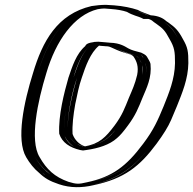

<svg xmlns="http://www.w3.org/2000/svg" viewBox="-20 -730 796 791"><path d="M537 -502C516 -508 498 -511 480 -521C464 -528 446 -539 427 -539L401 -541C394 -542 388 -542 381 -543C380 -543 378 -543 375 -542C371 -542 366 -539 363 -535C331 -508 313 -456 297 -409C279 -347 255 -254 259 -181C265 -163 283 -146 298 -136C302 -134 318 -128 327 -126C404 -137 431 -161 473 -217C504 -259 515 -286 532 -329C547 -362 556 -385 565 -421C567 -433 566 -457 565 -465C562 -472 554 -487 551 -492C547 -495 542 -499 537 -502ZM645 -647 654 -641C682 -622 694 -609 712 -574C733 -537 736 -519 736 -471C735 -403 710 -346 688 -291C681 -275 673 -256 664 -234C652 -205 632 -172 604 -134C534 -40 470 9 352 34C310 44 282 44 240 31C175 9 138 -26 109 -78C64 -152 100 -313 136 -430C175 -562 245 -677 369 -706C385 -709 400 -710 415 -710L445 -708C478 -705 506 -700 530 -692C545 -682 574 -676 590 -667H594C615 -667 631 -660 645 -647ZM488 -535C473 -541 454 -554 430 -554L405 -556C398 -557 391 -557 384 -558H383C368 -558 357 -549 354 -545C315 -511 299 -457 283 -411C271 -377 263 -338 255 -301C247 -255 242 -213 244 -176C252 -153 271 -134 288 -123C295 -118 312 -113 324 -111C368 -117 408 -128 440 -157C452 -168 466 -184 485 -210C518 -254 529 -283 546 -325C560 -358 571 -382 580 -420C583 -436 582 -460 580 -470C579 -480 568 -495 564 -501C560 -507 551 -512 545 -516C522 -522 506 -527 488 -535ZM634 -635C622 -646 609 -652 591 -652H583C568 -660 542 -665 521 -678C500 -685 472 -691 441 -693L412 -695C399 -695 386 -694 370 -691C257 -664 189 -559 150 -428C114 -311 82 -154 122 -87C135 -64 153 -40 172 -25C194 -4 209 4 246 17C286 29 311 28 351 19C466 -6 524 -50 592 -141C619 -178 639 -211 650 -238C679 -308 720 -382 721 -468C721 -516 719 -529 699 -565C681 -599 671 -609 644 -628ZM545 -516C551 -512 556 -509 562 -504C568 -499 575 -482 579 -473C583 -464 583 -436 580 -420C571 -382 560 -358 546 -325C529 -283 518 -254 485 -210C466 -184 452 -168 440 -157C408 -128 368 -117 324 -111C285 -119 256 -139 244 -176C240 -253 264 -347 283 -411C296 -457 316 -512 354 -545C357 -548 368 -558 383 -558H384C391 -557 398 -557 405 -556L430 -554C454 -554 473 -541 488 -535C506 -527 522 -522 545 -516ZM634 -635 644 -628C671 -609 681 -599 699 -565C719 -529 721 -516 721 -468C720 -382 679 -308 650 -238C639 -211 619 -178 592 -141C523 -49 465 -5 351 19C311 28 286 29 246 17C184 -4 150 -37 122 -87C82 -154 114 -311 150 -428C189 -559 257 -664 370 -691C386 -694 399 -695 412 -695L441 -693C472 -691 500 -685 521 -678C542 -665 568 -660 583 -652H591C609 -652 622 -646 634 -635ZM481 -521C499 -513 516 -508 537 -502C545 -497 550 -494 551 -492C564 -472 571 -455 565 -421C556 -386 546 -362 532 -329C515 -286 504 -259 473 -217C454 -192 441 -176 430 -167C403 -142 368 -132 327 -126C316 -128 302 -133 298 -136C282 -146 266 -162 259 -181C255 -254 277 -350 297 -409C313 -456 330 -506 363 -535C365 -537 372 -543 381 -543C395 -542 412 -539 427 -539C446 -539 464 -528 481 -521ZM645 -647C630 -661 615 -667 594 -667H589C571 -676 548 -681 530 -692C507 -700 478 -705 445 -708L415 -710C401 -710 385 -709 369 -706C245 -677 176 -563 136 -430C100 -313 64 -152 109 -78C122 -54 141 -29 161 -13C184 9 202 18 240 31C282 44 310 44 352 34C471 8 537 -44 604 -134C632 -172 652 -205 664 -234C673 -256 681 -275 688 -291C710 -346 735 -403 736 -471C736 -519 733 -538 712 -574C694 -608 681 -622 654 -641ZM363 -556C333 -552 333 -542 331 -540C294 -508 278 -457 262 -410C244 -347 220 -254 224 -179C236 -142 268 -122 310 -112L322 -110L336 -112C385 -119 431 -133 462 -161C474 -171 488 -187 507 -213C539 -256 550 -285 567 -327C584 -368 606 -409 600 -467C599 -475 588 -491 585 -497C580 -505 569 -509 562 -513C539 -519 522 -523 508 -531C497 -537 476 -553 433 -554L411 -556C402 -557 395 -557 387 -558H383C369 -558 368 -557 363 -556ZM614 -639 624 -632C651 -613 660 -604 678 -570C699 -534 701 -518 701 -470C700 -404 676 -347 654 -292C630 -234 613 -195 570 -138C500 -44 442 -1 338 21C304 29 295 29 262 19C205 -1 172 -32 143 -83C101 -152 135 -312 171 -429C210 -562 285 -668 382 -692C393 -694 402 -695 410 -695L436 -693C464 -691 485 -687 503 -681C526 -667 551 -662 561 -657L571 -652H591C591 -652 603 -650 614 -639ZM462 -524C480 -516 499 -511 519 -505C526 -501 529 -499 530 -497C543 -478 552 -456 545 -421C536 -383 525 -360 511 -327C494 -285 484 -256 452 -213C415 -164 390 -138 330 -127C307 -134 287 -154 279 -178C277 -214 282 -256 290 -301C298 -339 305 -376 317 -410C333 -458 352 -512 388 -542C391 -542 392 -541 396 -541L424 -539C431 -539 443 -532 462 -524ZM665 -643C652 -655 633 -665 601 -667C579 -676 563 -680 548 -689C521 -698 488 -705 450 -708L417 -710H414C396 -710 377 -708 357 -705C216 -672 155 -560 116 -429C79 -311 45 -154 88 -82C102 -58 120 -35 141 -18C164 4 184 16 223 29C270 45 318 44 365 33C493 6 556 -45 625 -138C653 -176 673 -208 685 -236C694 -258 702 -277 709 -293C731 -348 755 -405 756 -470C756 -518 754 -534 733 -570C715 -604 702 -617 674 -637Z"/></svg>

Font: Blanket
Style: Black
Weight: 900
Foundry: Cannot Into Space Fonts
Version: Version 0.9